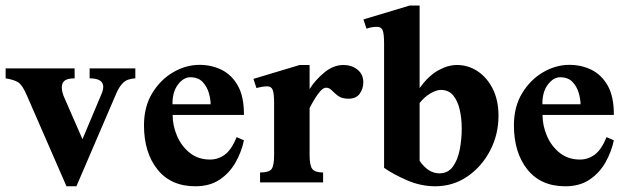

<svg xmlns="http://www.w3.org/2000/svg" viewBox="-21 -647 2228 681"><path d="M459 -404.3V-369.1Q430.7 -367.7 416.3 -354Q401.9 -340.3 391.6 -315.9L250 13.7H214.8L73.2 -311Q58.1 -345.7 43.5 -355Q28.8 -364.3 -1 -369.1V-404.3H243.7V-369.1Q218.8 -369.1 208.5 -361.1Q198.2 -353 198.2 -337.4Q198.2 -320.3 207.5 -299.8L271.5 -153.3L337.9 -311Q345.2 -327.1 345.2 -338.9Q345.2 -369.1 296.9 -369.1V-404.3Z M818.4 -160.6 844.2 -149.4Q835.9 -108.9 814.7 -71.3Q793.5 -33.7 758.3 -10Q723.1 13.7 671.9 13.7Q585 13.7 537.4 -46.1Q489.7 -106 489.7 -202.6Q489.7 -268.6 519 -316.7Q548.3 -364.7 593.5 -390.9Q638.7 -417 686.5 -417Q729 -417 764.9 -399.4Q800.8 -381.8 822.8 -342.8Q844.7 -303.7 844.2 -239.3H591.3Q591.3 -201.7 606.9 -165Q622.6 -128.4 652.3 -104.7Q682.1 -81.1 724.1 -81.1Q752.9 -81.1 776.6 -98.6Q800.3 -116.2 818.4 -160.6ZM590.8 -277.3H726.1Q726.1 -295.4 719.5 -317.9Q712.9 -340.3 697.3 -356.7Q681.6 -373 653.8 -373Q629.9 -373 610.1 -346.9Q590.3 -320.8 590.8 -277.3Z M1267.6 -355Q1267.6 -332.5 1254.9 -314.7Q1242.2 -296.9 1215.3 -296.9Q1191.9 -296.9 1178.7 -306.6Q1165.5 -316.4 1156.2 -326.2Q1147 -335.9 1135.7 -335.9Q1123 -335.9 1107.2 -314Q1091.3 -292 1077.1 -263.7V-97.2Q1077.1 -59.1 1087.2 -47.1Q1097.2 -35.2 1125 -35.2V0H901.4V-35.2Q932.6 -35.2 941.9 -46.9Q951.2 -58.6 951.2 -97.2V-281.2Q951.2 -316.4 946 -328.6Q940.9 -340.8 926.8 -340.8Q919.4 -340.8 907.5 -338.9Q895.5 -336.9 888.7 -334.5L877.9 -367.2L1042 -416.5H1077.1V-331.1Q1097.2 -363.3 1129.4 -389.9Q1161.6 -416.5 1197.3 -416.5Q1226.1 -416.5 1246.8 -400.1Q1267.6 -383.8 1267.6 -355Z M1747.1 -236.3Q1747.1 -169.9 1717.3 -112.8Q1687.5 -55.7 1636.7 -21Q1585.9 13.7 1522.5 13.7Q1471.7 13.7 1422.6 -7.6Q1373.5 -28.8 1341.3 -51.8V-492.2Q1341.3 -527.3 1336.2 -539.6Q1331.1 -551.8 1316.9 -551.8Q1296.9 -551.8 1278.8 -545.4L1268.1 -578.1L1432.1 -627.4H1467.3V-334.5Q1498.5 -377.9 1533 -397.2Q1567.4 -416.5 1599.6 -416.5Q1639.6 -416.5 1673.1 -394.3Q1706.5 -372.1 1726.8 -331.8Q1747.1 -291.5 1747.1 -236.3ZM1616.7 -191.4Q1616.7 -226.6 1609.6 -257.8Q1602.5 -289.1 1586.4 -308.6Q1570.3 -328.1 1542.5 -328.1Q1526.9 -328.1 1505.6 -315.7Q1484.4 -303.2 1467.3 -281.7V-76.7Q1497.6 -32.2 1537.6 -32.2Q1567.9 -32.2 1585.2 -55.9Q1602.5 -79.6 1609.6 -116.2Q1616.7 -152.8 1616.7 -191.4Z M2130.4 -160.6 2156.2 -149.4Q2147.9 -108.9 2126.7 -71.3Q2105.5 -33.7 2070.3 -10Q2035.2 13.7 1983.9 13.7Q1897 13.7 1849.4 -46.1Q1801.8 -106 1801.8 -202.6Q1801.8 -268.6 1831.1 -316.7Q1860.4 -364.7 1905.5 -390.9Q1950.7 -417 1998.5 -417Q2041 -417 2076.9 -399.4Q2112.8 -381.8 2134.8 -342.8Q2156.7 -303.7 2156.2 -239.3H1903.3Q1903.3 -201.7 1918.9 -165Q1934.6 -128.4 1964.4 -104.7Q1994.1 -81.1 2036.1 -81.1Q2064.9 -81.1 2088.6 -98.6Q2112.3 -116.2 2130.4 -160.6ZM1902.8 -277.3H2038.1Q2038.1 -295.4 2031.5 -317.9Q2024.9 -340.3 2009.3 -356.7Q1993.7 -373 1965.8 -373Q1941.9 -373 1922.1 -346.9Q1902.3 -320.8 1902.8 -277.3Z"/></svg>

Font: Scheherazade New
Style: Bold
Weight: 700
Designer: SIL International
Foundry: SIL International
Version: Version 4.000